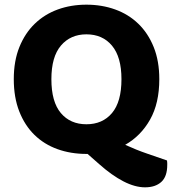

<svg xmlns="http://www.w3.org/2000/svg" viewBox="-20 -644 742 822"><path d="M516 -24Q564 -2 609.5 13.5Q655 29 695 43Q696 49 696 53.5Q696 58 696 62Q696 112 670.5 135Q645 158 601 158Q558 158 508.5 132.5Q459 107 405 59L355 15H350Q283 15 226 -5.5Q169 -26 127.5 -66.5Q86 -107 62.5 -167Q39 -227 39 -305Q39 -383 63 -442.5Q87 -502 129 -542.5Q171 -583 227.5 -603.5Q284 -624 350 -624Q416 -624 473 -603.5Q530 -583 572 -542.5Q614 -502 638 -442.5Q662 -383 662 -305Q662 -202 622.5 -132Q583 -62 516 -24ZM350 -497Q282 -497 241 -449Q200 -401 200 -305Q200 -208 240.5 -160Q281 -112 350 -112Q419 -112 459.5 -160Q500 -208 500 -305Q500 -400 459.5 -448.5Q419 -497 350 -497Z"/></svg>

Font: Baloo 2 Latin
Style: Bold
Weight: 400
Designer: Sarang Kulkarni and Ek Type
Foundry: Ek Type
Version: Version 1.001